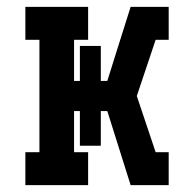

<svg xmlns="http://www.w3.org/2000/svg" viewBox="-20 -540 540 560"><path d="M54 0V-96H95V-424H54V-520H237V-424H196V-304H213V-406H274V-304H293L325 -406L361 -520H472V-424H434L379 -260L434 -96H472V0H361L293 -216H274V-115H213V-216H196V-96H237V0Z"/></svg>

Font: Iosevka Gothic
Style: Bold
Weight: 700
Monospace: yes
Designer: Belleve Invis
Foundry: Belleve Invis
Version: Version 15.5.1; ttfautohint (v1.8.4)